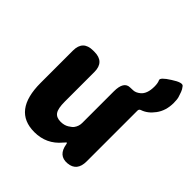

<svg xmlns="http://www.w3.org/2000/svg" viewBox="-213 -956 1127 1127"><g transform="rotate(45 351.0 -392.0)"><path d="M244 14Q66 14 66 -217V-485Q66 -569 150 -569H160Q244 -569 244 -485V-239Q244 -182 259.5 -160Q275 -138 310 -138Q340 -138 361 -151Q382 -164 389 -174Q405 -196 405 -223V-485Q405 -569 457 -569Q462 -569 482 -570Q502 -571 523 -588Q554 -613 554 -674Q554 -703 546 -719Q538 -735 597 -772Q655 -810 668.5 -793Q682 -776 686.5 -762Q691 -748 696.5 -732.5Q702 -717 702 -686Q702 -621 668 -576Q637 -534 595 -520Q583 -516 583 -503V-82Q583 0 511 6Q440 12 427 -69Q425 -78 423 -78Q421 -78 407 -62Q344 14 244 14Z"/></g></svg>

Font: Resource Han Rounded JP Heavy
Style: Regular
Weight: 900
Designer: Cyano Hao (round all glyphs); Ryoko NISHIZUKA 西塚涼子 (kana, bopomofo & ideographs); Paul D. Hunt (Latin, Greek & Cyrillic)
Foundry: Cyano Hao
Version: 0.990